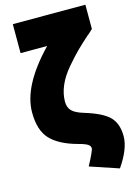

<svg xmlns="http://www.w3.org/2000/svg" viewBox="-148 -875 831 1178"><g transform="rotate(-15 267.5 -286.5)"><path d="M535 41Q535 120 462 226L280 165Q327 77 327 61Q327 47 311.5 36.5Q296 26 250 14Q137 -17 83.5 -74Q30 -131 30 -245Q30 -413 225 -615H56V-799H517V-645Q512 -640 500.5 -629.5Q489 -619 483 -614V-615Q432 -569 405 -542.5Q378 -516 332.5 -463.5Q287 -411 264.5 -359Q242 -307 242 -256Q242 -220 263 -198Q284 -176 338 -160Q450 -126 492.5 -82.5Q535 -39 535 41Z"/></g></svg>

Font: Repo
Style: ExtraBlack
Weight: 1000
Designer: Stefan Peev
Foundry: Context Ltd
Version: Version 001.000